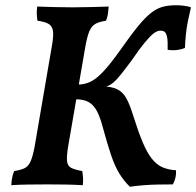

<svg xmlns="http://www.w3.org/2000/svg" viewBox="-20 -704 749 733"><path d="M476 9Q454 -12 436.5 -40Q419 -68 404.5 -110.5Q390 -153 373 -216Q363 -255 350.5 -279Q338 -303 319 -314Q300 -325 268 -325L275 -381Q302 -381 324.5 -391.5Q347 -402 374 -430.5Q401 -459 440 -514Q480 -571 507.5 -604.5Q535 -638 557 -655Q579 -672 601 -678Q623 -684 653 -684Q667 -684 683 -682Q699 -680 709 -676Q703 -651 697.5 -624Q692 -597 689.5 -570.5Q687 -544 686 -521Q672 -515 655 -513Q638 -511 620 -514Q621 -546 618 -561.5Q615 -577 609 -582Q603 -587 593 -587Q580 -587 566.5 -576.5Q553 -566 533 -542Q513 -518 483 -474Q457 -439 440.5 -418.5Q424 -398 412.5 -388.5Q401 -379 390.5 -375.5Q380 -372 367 -370L366 -375Q405 -374 427 -363.5Q449 -353 462.5 -328.5Q476 -304 489 -261Q508 -201 524.5 -161.5Q541 -122 559 -99Q577 -76 599 -66Q621 -56 652 -54Q654 -26 640 0Q611 0 583.5 0.5Q556 1 529.5 3Q503 5 476 9ZM23 3Q24 -13 26.5 -26Q29 -39 34 -51Q61 -55 75 -62.5Q89 -70 97 -88.5Q105 -107 112 -143L179 -534Q185 -569 182 -587Q179 -605 165 -613Q151 -621 123 -625Q121 -637 120.5 -650.5Q120 -664 122 -679Q152 -678 186 -677Q220 -676 257 -676Q291 -676 326 -677Q361 -678 395 -679Q394 -665 392 -651.5Q390 -638 385 -625Q359 -621 344.5 -613Q330 -605 321.5 -585.5Q313 -566 306 -527L240 -144Q234 -108 236 -89Q238 -70 252 -63Q266 -56 294 -51Q296 -39 297 -25Q298 -11 296 3Q262 1 229.5 0.5Q197 0 161 0Q124 0 88 0.5Q52 1 23 3Z"/></svg>

Font: Vollkorn SemiBold
Style: Italic
Weight: 600
Italic angle: -11°
Designer: Friedrich Althausen
Foundry: Friedrich Althausen
Version: Version 5.000